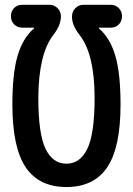

<svg xmlns="http://www.w3.org/2000/svg" viewBox="-20 -750 540 780"><path d="M70.3 -637.7Q50.8 -637.7 37.6 -650.9Q24.4 -664.1 24.4 -684.1Q24.4 -704.1 37.1 -717.3Q49.8 -730.5 70.3 -730.5H181.6Q200.2 -730.5 213.9 -716.8Q227.5 -703.1 227.5 -683.6Q227.5 -647.5 196.3 -607.4Q136.7 -530.3 135.7 -352.5Q135.7 -206.1 165 -145.5Q194.3 -85 250 -85Q305.7 -85 335 -146Q364.3 -207 364.3 -352.5Q364.3 -529.3 303.7 -607.4Q271.5 -648.4 272.5 -683.6Q272.5 -702.1 285.6 -716.3Q298.8 -730.5 318.4 -730.5H429.7Q449.2 -730.5 462.4 -717.3Q475.6 -704.1 475.6 -684.1Q475.6 -664.1 462.9 -650.9Q450.2 -637.7 429.7 -637.7H381.8Q380.9 -637.7 380.9 -635.7L382.8 -633.8Q427.7 -594.7 448.7 -522.9Q469.7 -451.2 469.7 -325.2Q469.7 -150.4 415.5 -70.3Q361.3 9.8 250 9.8Q138.7 9.8 84.5 -70.3Q30.3 -150.4 30.3 -325.2Q30.3 -451.2 51.3 -522.9Q72.3 -594.7 117.2 -633.8L119.1 -635.7Q119.1 -637.7 118.2 -637.7Z"/></svg>

Font: Rounded-X Mgen+ 1m medium
Style: Regular
Weight: 500
Designer: [Source Han Sans]
Ryoko NISHIZUKA  (kana & ideographs); Paul D. Hunt (Latin, Greek & Cyrillic); Wenlong ZHANG  (bopomofo
Version: Version 1.059.20150602